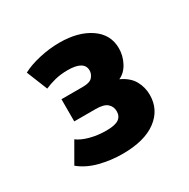

<svg xmlns="http://www.w3.org/2000/svg" viewBox="-89 -726 488 495"><g transform="rotate(-30 155.0 -478.0)"><path d="M144 -313Q109 -313 76 -321.5Q43 -330 20 -349L54 -408Q67 -398 89.5 -392Q112 -386 137 -386Q163 -386 174 -393.5Q185 -401 185 -416Q185 -430 175 -439Q165 -448 141 -448H77V-514H141Q162 -514 169.5 -523Q177 -532 177 -542Q177 -571 128 -571Q107 -571 89.5 -566.5Q72 -562 59 -556L34 -618Q54 -629 84.5 -636Q115 -643 145 -643Q201 -643 236 -619Q271 -595 271 -554Q271 -532 260.5 -512Q250 -492 232 -484Q258 -472 269 -452.5Q280 -433 280 -410Q280 -366 244.5 -339.5Q209 -313 144 -313Z"/></g></svg>

Font: Braah One
Style: Regular
Weight: 400
Designer: Ashish Kumar
Foundry: Ashish Kumar
Version: Version 1.001; ttfautohint (v1.8.4.7-5d5b);gftools[0.9.29]